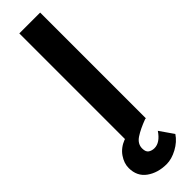

<svg xmlns="http://www.w3.org/2000/svg" viewBox="-328 -724 945 945"><g transform="rotate(-45 144.0 -252.0)"><path d="M153 232Q92 232 49.5 201.5Q7 171 7 113Q7 80 29 48Q51 16 92 0H95V-736H240V0H235Q184 19 153 39.5Q122 60 122 92Q122 117 135.5 125.5Q149 134 166 134Q205 134 238 85L288 157Q266 190 227 211Q188 232 153 232Z"/></g></svg>

Font: Reem Kufi Ink
Style: Bold
Weight: 700
Designer: Khaled Hosny
Version: Version 1.002